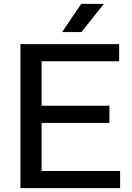

<svg xmlns="http://www.w3.org/2000/svg" viewBox="-20 -967 680 987"><path d="M85 0V-740H592.5V-652H194V-423.5H542.5V-335H194V-88H597.5V0ZM299 -802 397.5 -947H514L398.5 -802Z"/></svg>

Font: Encode Sans SmExp Md
Style: Regular
Weight: 500
Width: 6
Designer: Multiple Designers
Foundry: Impallari Type
Version: Version 3.002; ttfautohint (v1.8.3) -l 8 -r 50 -G 200 -x 14 